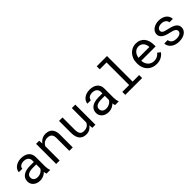

<svg xmlns="http://www.w3.org/2000/svg" viewBox="318 -2152 3565 3565"><g transform="rotate(-45 2100.5 -370.0)"><path d="M432.1 0H526.4V-7.8Q517.6 -29.8 512.7 -59.3Q507.8 -88.9 507.8 -115.2V-360.8Q507.8 -405.3 491.7 -438.5Q475.6 -471.7 447.8 -494.1Q419.4 -516.1 380.9 -527.1Q342.3 -538.1 297.4 -538.1Q248 -538.1 209.2 -524.4Q170.4 -510.7 143.6 -488.8Q116.2 -466.3 101.8 -438.5Q87.4 -410.6 86.9 -381.8H177.7Q177.7 -398.4 185.8 -413.8Q193.8 -429.2 208.5 -440.4Q223.1 -451.7 244.4 -458.5Q265.6 -465.3 292.5 -465.3Q321.3 -465.3 344.5 -458Q367.7 -450.7 383.8 -437.5Q399.9 -423.8 408.7 -404.8Q417.5 -385.7 417.5 -361.8V-320.3H318.8Q263.7 -320.3 219 -309.6Q174.3 -298.8 142.6 -277.3Q110.8 -255.4 93.5 -222.7Q76.2 -189.9 76.2 -146.5Q76.2 -113.3 89.1 -84.7Q102.1 -56.2 126 -35.6Q149.4 -14.6 183.3 -2.4Q217.3 9.8 259.3 9.8Q285.2 9.8 308.1 4.4Q331.1 -1 351.6 -10.3Q371.6 -19.5 388.4 -31.7Q405.3 -43.9 418.9 -57.6Q420.4 -41 423.6 -25.6Q426.8 -10.3 432.1 0ZM272.5 -68.8Q246.1 -68.8 226.1 -75.7Q206.1 -82.5 192.9 -94.7Q179.7 -106.4 173.1 -123Q166.5 -139.6 166.5 -159.2Q166.5 -179.7 174.1 -195.8Q181.6 -211.9 196.3 -223.6Q216.8 -240.2 251.7 -248.3Q286.6 -256.3 333.5 -256.3H417.5V-149.4Q409.7 -133.8 396 -119.4Q382.3 -105 363.8 -93.8Q344.7 -82.5 321.8 -75.7Q298.8 -68.8 272.5 -68.8Z M685.1 0H775.4V-378.9Q784.7 -396 797.1 -410.2Q809.6 -424.3 824.2 -435.1Q842.3 -447.3 863.8 -454.3Q885.3 -461.4 910.2 -461.4Q939 -461.4 961.2 -454.6Q983.4 -447.8 999 -432.6Q1014.2 -417.5 1022 -393.1Q1029.8 -368.7 1029.8 -333.5V0H1120.1V-335.4Q1120.1 -388.2 1107.2 -426.5Q1094.2 -464.8 1070.3 -489.7Q1046.4 -514.6 1012.5 -526.4Q978.5 -538.1 937 -538.1Q906.2 -537.6 878.7 -529.1Q851.1 -520.5 827.6 -504.9Q812 -494.6 798.1 -480.7Q784.2 -466.8 772.5 -450.2L766.1 -528.3H685.1Z M1633.3 0H1715.3V-528.3H1624.5V-149.4Q1617.2 -132.3 1606.2 -117.9Q1595.2 -103.5 1580.6 -93.3Q1563 -80.6 1539.1 -73.5Q1515.1 -66.4 1484.9 -66.4Q1459 -66.4 1439.2 -73.2Q1419.4 -80.1 1405.8 -97.2Q1392.1 -113.8 1385.3 -142.1Q1378.4 -170.4 1378.4 -213.4V-528.3H1288.1V-214.4Q1288.1 -155.3 1301 -113Q1314 -70.8 1337.9 -43.5Q1361.8 -16.1 1395.5 -3.2Q1429.2 9.8 1470.7 9.8Q1522.5 9.8 1562 -12Q1601.6 -33.7 1627.9 -72.8Z M2232.4 0H2326.7V-7.8Q2317.9 -29.8 2313 -59.3Q2308.1 -88.9 2308.1 -115.2V-360.8Q2308.1 -405.3 2292 -438.5Q2275.9 -471.7 2248 -494.1Q2219.7 -516.1 2181.2 -527.1Q2142.6 -538.1 2097.7 -538.1Q2048.3 -538.1 2009.5 -524.4Q1970.7 -510.7 1943.8 -488.8Q1916.5 -466.3 1902.1 -438.5Q1887.7 -410.6 1887.2 -381.8H1978Q1978 -398.4 1986.1 -413.8Q1994.1 -429.2 2008.8 -440.4Q2023.4 -451.7 2044.7 -458.5Q2065.9 -465.3 2092.8 -465.3Q2121.6 -465.3 2144.8 -458Q2168 -450.7 2184.1 -437.5Q2200.2 -423.8 2209 -404.8Q2217.8 -385.7 2217.8 -361.8V-320.3H2119.1Q2064 -320.3 2019.3 -309.6Q1974.6 -298.8 1942.9 -277.3Q1911.1 -255.4 1893.8 -222.7Q1876.5 -189.9 1876.5 -146.5Q1876.5 -113.3 1889.4 -84.7Q1902.3 -56.2 1926.3 -35.6Q1949.7 -14.6 1983.6 -2.4Q2017.6 9.8 2059.6 9.8Q2085.4 9.8 2108.4 4.4Q2131.3 -1 2151.9 -10.3Q2171.9 -19.5 2188.7 -31.7Q2205.6 -43.9 2219.2 -57.6Q2220.7 -41 2223.9 -25.6Q2227.1 -10.3 2232.4 0ZM2072.8 -68.8Q2046.4 -68.8 2026.4 -75.7Q2006.3 -82.5 1993.2 -94.7Q1980 -106.4 1973.4 -123Q1966.8 -139.6 1966.8 -159.2Q1966.8 -179.7 1974.4 -195.8Q1981.9 -211.9 1996.6 -223.6Q2017.1 -240.2 2052 -248.3Q2086.9 -256.3 2133.8 -256.3H2217.8V-149.4Q2210 -133.8 2196.3 -119.4Q2182.6 -105 2164.1 -93.8Q2145 -82.5 2122.1 -75.7Q2099.1 -68.8 2072.8 -68.8Z M2499.5 -750V-671.4H2679.2V-78.1H2499.5V0H2941.9V-78.1H2769.5V-750Z M3318.8 9.8Q3396 9.8 3448.5 -21.2Q3501 -52.2 3527.3 -92.3L3472.2 -135.3Q3447.3 -103 3409.7 -83.5Q3372.1 -64 3323.7 -64Q3287.1 -64 3256.8 -77.6Q3226.6 -91.3 3205.1 -115.2Q3184.1 -137.7 3172.1 -167Q3160.2 -196.3 3156.7 -234.9V-238.3H3534.2V-278.8Q3534.2 -334 3520.3 -381.3Q3506.3 -428.7 3478 -463.9Q3449.7 -498.5 3407 -518.3Q3364.3 -538.1 3307.1 -538.1Q3261.7 -538.1 3218.5 -519.5Q3175.3 -501 3141.6 -466.3Q3107.4 -431.2 3086.9 -380.6Q3066.4 -330.1 3066.4 -266.1V-245.6Q3066.4 -190.4 3085 -143.6Q3103.5 -96.7 3136.7 -62.5Q3169.9 -28.3 3216.6 -9.3Q3263.2 9.8 3318.8 9.8ZM3307.1 -463.9Q3341.8 -463.9 3366.9 -451.2Q3392.1 -438.5 3408.7 -418Q3425.3 -397.5 3434.6 -369.4Q3443.8 -341.3 3443.8 -316.9V-312.5H3159.7Q3165 -349.1 3178.5 -377.2Q3191.9 -405.3 3211.4 -424.8Q3231 -443.8 3255.4 -453.9Q3279.8 -463.9 3307.1 -463.9Z M4036.6 -140.1Q4036.6 -127.4 4031.7 -116.2Q4026.9 -105 4017.6 -95.7Q4002.4 -80.6 3975.6 -72Q3948.7 -63.5 3912.6 -63.5Q3889.6 -63.5 3866.2 -68.4Q3842.8 -73.2 3823.7 -85Q3804.2 -96.7 3791.3 -115.7Q3778.3 -134.8 3776.4 -162.6H3686Q3686 -128.9 3701.4 -97.7Q3716.8 -66.4 3746.1 -43Q3774.9 -19 3816.9 -4.6Q3858.9 9.8 3912.6 9.8Q3959.5 9.8 3999 -1.5Q4038.6 -12.7 4066.9 -33.2Q4095.2 -53.7 4111.1 -82.5Q4127 -111.3 4127 -146.5Q4127 -179.2 4113 -204.1Q4099.1 -229 4072.8 -248Q4046.4 -266.6 4007.8 -280Q3969.2 -293.5 3920.4 -303.7Q3883.3 -311 3859.1 -318.8Q3835 -326.7 3820.8 -336.4Q3806.2 -346.2 3800.3 -358.4Q3794.4 -370.6 3794.4 -386.2Q3794.4 -401.4 3801.8 -415.5Q3809.1 -429.7 3823.7 -440.4Q3837.9 -451.2 3859.6 -457.5Q3881.3 -463.9 3910.2 -463.9Q3938 -463.9 3960.2 -456.1Q3982.4 -448.2 3998 -435.5Q4013.7 -422.9 4022.5 -406.5Q4031.2 -390.1 4031.2 -373H4121.6Q4121.6 -407.7 4106.7 -437.7Q4091.8 -467.8 4064.5 -490.2Q4037.1 -512.7 3998 -525.4Q3959 -538.1 3910.2 -538.1Q3864.7 -538.1 3826.9 -525.9Q3789.1 -513.7 3761.7 -492.7Q3734.4 -471.7 3719.2 -443.6Q3704.1 -415.5 3704.1 -383.3Q3704.1 -350.6 3718.8 -325.9Q3733.4 -301.3 3760.3 -283.2Q3786.6 -264.6 3824 -251.5Q3861.3 -238.3 3906.7 -229Q3943.8 -221.7 3968.8 -212.6Q3993.7 -203.6 4008.8 -192.9Q4023.9 -182.1 4030.3 -169.2Q4036.6 -156.2 4036.6 -140.1Z"/></g></svg>

Font: Roboto Mono
Style: Regular
Weight: 400
Monospace: yes
Designer: Google
Version: Version 3.000